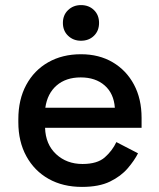

<svg xmlns="http://www.w3.org/2000/svg" viewBox="-20 -720 624 754"><path d="M302 14Q227 14 171 -17.5Q115 -49 83.5 -106.5Q52 -164 52 -240V-252Q52 -329 83 -386.5Q114 -444 169.5 -475.5Q225 -507 298 -507Q369 -507 422.5 -475.5Q476 -444 506 -388Q536 -332 536 -257V-218H157Q159 -153 200.5 -114.5Q242 -76 304 -76Q362 -76 391.5 -102Q421 -128 437 -162L522 -118Q508 -90 481.5 -59Q455 -28 412 -7Q369 14 302 14ZM158 -297H431Q427 -353 391 -384.5Q355 -416 297 -416Q239 -416 202.5 -384.5Q166 -353 158 -297ZM298 -560Q268 -560 247.5 -579.5Q227 -599 227 -630Q227 -661 247.5 -680.5Q268 -700 298 -700Q329 -700 349 -680.5Q369 -661 369 -630Q369 -599 349 -579.5Q329 -560 298 -560Z"/></svg>

Font: Space Grotesk Medium
Style: Regular
Weight: 500
Designer: Florian Karsten
Foundry: Florian Karsten
Version: Version 2.000